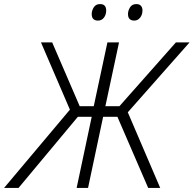

<svg xmlns="http://www.w3.org/2000/svg" viewBox="-69 -922 950 942"><path d="M-49 0 274 -384 132 -714H187L322 -401H391L458 -714H515L448 -401H517L794 -714H861L558 -371L717 0H658L507 -349H437L363 0H307L381 -349H313L22 0ZM590 -821Q559 -821 559 -853Q559 -870 569 -886Q579 -902 600 -902Q615 -902 622.5 -893.5Q630 -885 630 -871Q630 -850 618.5 -835.5Q607 -821 590 -821ZM412 -821Q381 -821 381 -853Q381 -870 391 -886Q401 -902 422 -902Q438 -902 445 -893.5Q452 -885 452 -871Q452 -850 441 -835.5Q430 -821 412 -821Z"/></svg>

Font: Noto Sans Light
Style: Italic
Weight: 300
Italic angle: -12°
Designer: Monotype Design Team
Foundry: Monotype Imaging Inc.
Version: Version 2.013; ttfautohint (v1.8.4.7-5d5b)